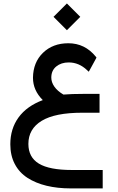

<svg xmlns="http://www.w3.org/2000/svg" viewBox="-20 -740 678 1100"><path d="M286.6 -643.6 363.3 -720.2 439.9 -643.6 363.3 -566.9ZM39.1 86.4Q39.1 -2.4 86.4 -67.4Q133.8 -132.3 225.1 -166.5Q168.9 -222.7 168.9 -294.4Q169.9 -382.8 226.3 -437.5Q282.7 -492.2 371.6 -492.2Q466.3 -492.2 528.8 -415.5L532.7 -410.2L529.8 -404.3L494.6 -339.8L488.3 -329.1L479 -337.9Q432.6 -382.3 373.5 -382.3Q330.6 -382.3 302.2 -359.1Q273.9 -335.9 273.9 -295.4Q273.9 -269 291.3 -243.9Q308.6 -218.8 343.3 -198.2Q390.1 -202.1 458.5 -202.1H540.5H550.3V-192.4V-104V-94.2H540.5H450.7Q295.4 -94.2 219 -47.9Q142.6 -1.5 142.6 84.5Q142.6 161.1 202.9 197.5Q263.2 233.9 391.6 233.9H558.6H568.4V243.7V329.6V339.4H558.6H385.7Q309.1 339.4 246.6 324.2Q184.1 309.1 137.2 278.8Q90.3 248.5 64.7 199.7Q39.1 150.9 39.1 86.4Z"/></svg>

Font: Shabnam Medium WOL
Style: Medium-WOL
Weight: 500
Foundry: DejaVu fonts team - Redesigned by Saber Rastikerdar - Based on Vazir font
Version: Version 5.0.0